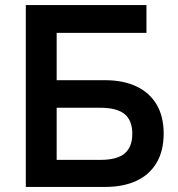

<svg xmlns="http://www.w3.org/2000/svg" viewBox="-20 -739 705 759"><path d="M82 0V-719H559V-609H204V-422H395Q467 -422 519 -397.5Q571 -373 599 -326Q627 -279 627 -211Q627 -143 599 -95.5Q571 -48 519 -24Q467 0 395 0ZM204 -107H377Q443 -107 473 -132.5Q503 -158 503 -210Q503 -263 472.5 -288Q442 -313 377 -313H204Z"/></svg>

Font: Nunitoga
Style: Bold
Weight: 700
Designer: Vernon Adams
Foundry: Vernon Adams
Version: Version 1.0